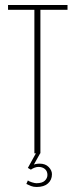

<svg xmlns="http://www.w3.org/2000/svg" viewBox="-20 -611 301 765"><path d="M117 0V-572H12V-591H249V-572H141V0ZM126 134Q113 134 103 130Q93 126 85 122L91 108Q96 112 107.5 115.5Q119 119 125 119Q148 119 158.5 109Q169 99 169 86Q169 71 159 62.5Q149 54 133 54Q126 54 118 57Q110 60 103 65L91 58L123 0H140L112 50L107 49Q114 44 122.5 42.5Q131 41 138 41Q161 41 174 54.5Q187 68 187 83Q187 106 171 120Q155 134 126 134Z"/></svg>

Font: Alumni Sans Thin Thin
Style: Regular
Weight: 250
Version: Version 1.018